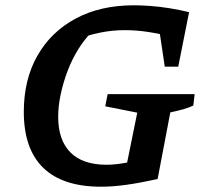

<svg xmlns="http://www.w3.org/2000/svg" viewBox="-20 -696 778 726"><path d="M362 10Q217 10 143.5 -61.5Q70 -133 70 -273Q70 -395 121.5 -485.5Q173 -576 266.5 -626Q360 -676 486 -676Q514 -676 548.5 -673.5Q583 -671 620.5 -665Q658 -659 695 -650L631 -556Q587 -568 541.5 -575Q496 -582 452 -582Q404 -582 358 -572.5Q312 -563 267 -546L327 -575Q299 -547 275.5 -509Q252 -471 235.5 -427.5Q219 -384 209.5 -339.5Q200 -295 200 -254Q200 -166 246.5 -119.5Q293 -73 383 -73Q451 -73 555 -106L576 -19Q507 -4 456.5 3Q406 10 362 10ZM448 -19 499 -270 378 -294 387 -340H716L711 -297Q695 -289 673.5 -283Q652 -277 624 -271L576 -19ZM603 -444 572 -652 695 -650 654 -444Z"/></svg>

Font: Piazzolla Thin
Style: Bold Italic
Weight: 700
Italic angle: -11.3°
Version: Version 2.005